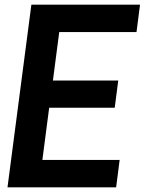

<svg xmlns="http://www.w3.org/2000/svg" viewBox="-20 -800 618 820"><path d="M476 0H12L114 -780H578L563 -663H233L206 -456H485L470 -340H190L161 -117H491Z"/></svg>

Font: Tanohe Sans SemiBold
Style: Italic
Weight: 600
Designer: Village Type and Design LLC & Cristiano Sobral
Foundry: Cooper Hewitt Smithsonian Design Museum
Version: Version 1.00;September 29, 2021;FontCreator 13.0.0.2655 64-b